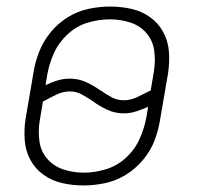

<svg xmlns="http://www.w3.org/2000/svg" viewBox="-20 -558 616 586"><path d="M235 8Q267 8 300.5 1Q334 -6 364 -24.5Q394 -43 417 -70.5Q440 -98 452 -130Q464 -162 469 -195L493 -335Q498 -369 495.5 -401Q493 -433 478 -460.5Q463 -488 437.5 -506Q412 -524 380.5 -531Q349 -538 316 -538Q284 -538 250.5 -531Q217 -524 187 -505.5Q157 -487 134.5 -459.5Q112 -432 99.5 -400Q87 -368 82 -335L58 -195Q53 -162 55.5 -129.5Q58 -97 73 -69.5Q88 -42 113.5 -24Q139 -6 170.5 1Q202 8 235 8ZM358 -252Q338 -252 321 -261Q304 -270 289 -281H288Q267 -296 243.5 -307Q220 -318 193 -318Q174 -318 155.5 -312.5Q137 -307 119 -298L124 -329Q130 -363 144.5 -395.5Q159 -428 186.5 -453.5Q214 -479 248 -489Q282 -499 316 -499Q347 -499 377 -489.5Q407 -480 426.5 -457.5Q446 -435 450.5 -404.5Q455 -374 450 -342L440 -282Q420 -272 399.5 -262Q379 -252 358 -252ZM235 -31Q204 -31 174.5 -40.5Q145 -50 125 -72.5Q105 -95 100.5 -126Q96 -157 101 -188L111 -248Q131 -259 151.5 -269Q172 -279 193 -279Q213 -279 230 -269.5Q247 -260 262 -250L263 -249Q284 -234 307.5 -223Q331 -212 358 -212Q377 -212 395.5 -218Q414 -224 432 -232L427 -201Q421 -168 406.5 -135Q392 -102 365 -77Q338 -52 303.5 -41.5Q269 -31 236 -31Z"/></svg>

Font: Iosevka Sparkle XLtObl
Style: Regular
Weight: 200
Italic angle: -9°
Designer: Belleve Invis
Foundry: Belleve Invis
Version: Version 4.5.0; ttfautohint (v1.8.3)